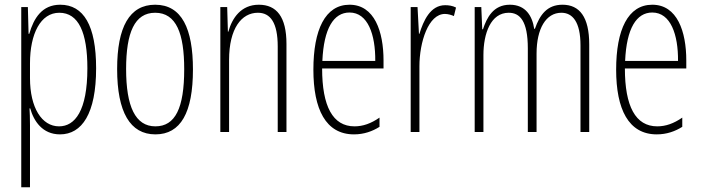

<svg xmlns="http://www.w3.org/2000/svg" viewBox="-20 -625 2971 813"><path d="M235 -605C158 -605 123 -548 104 -482H101L98 -595H70V168H107V-95C107 -125 106 -151 105 -166H108C123 -112 160 -56 234 -56C327 -56 387 -144 387 -336C387 -517 334 -605 235 -605ZM231 -571C313 -571 350 -487 350 -336C350 -155 297 -90 230 -90C157 -90 107 -169 107 -294V-357C107 -482 152 -571 231 -571Z M797 -331C797 -503 750 -605 637 -605C528 -605 476 -510 476 -333C476 -150 531 -56 638 -56C745 -56 797 -148 797 -331ZM514 -333C514 -487 550 -571 637 -571C727 -571 760 -482 760 -332C760 -167 722 -90 638 -90C553 -90 514 -174 514 -333Z M1076 -605C1001 -605 963 -549 947 -491H945L942 -595H913V-66H950V-371C950 -505 1003 -571 1072 -571C1125 -571 1156 -529 1156 -428V-66H1193V-439C1193 -554 1151 -605 1076 -605Z M1460 -605C1357 -605 1307 -499 1307 -330C1307 -163 1359 -56 1479 -56C1521 -56 1557 -69 1587 -88V-127C1551 -102 1517 -90 1481 -90C1389 -90 1344 -175 1344 -335H1604V-369C1604 -491 1566 -605 1460 -605ZM1460 -572C1538 -572 1570 -478 1569 -367H1345C1351 -505 1393 -572 1460 -572Z M1865 -603C1802 -603 1773 -537 1756 -482H1754L1748 -595H1719V-66H1756V-344C1756 -447 1794 -566 1864 -566C1878 -566 1893 -561 1902 -557L1911 -593C1896 -601 1879 -603 1865 -603Z M2362 -605C2297 -605 2266 -563 2245 -503H2242C2234 -557 2206 -605 2139 -605C2068 -605 2041 -549 2025 -501H2022L2018 -595H1990V-66H2027V-392C2027 -483 2058 -571 2134 -571C2181 -571 2215 -537 2215 -420V-66H2252V-398C2252 -504 2292 -571 2357 -571C2404 -571 2438 -533 2438 -433V-66H2475V-437C2475 -553 2434 -605 2362 -605Z M2742 -605C2639 -605 2589 -499 2589 -330C2589 -163 2641 -56 2761 -56C2803 -56 2839 -69 2869 -88V-127C2833 -102 2799 -90 2763 -90C2671 -90 2626 -175 2626 -335H2886V-369C2886 -491 2848 -605 2742 -605ZM2742 -572C2820 -572 2852 -478 2851 -367H2627C2633 -505 2675 -572 2742 -572Z"/></svg>

Font: Noto Sans Malayalam UI ExtraCondensed ExtraLight
Style: Regular
Weight: 200
Width: 2
Designer: Jelle Bosma - Monotype Design Team
Foundry: Monotype Imaging Inc.
Version: Version 2.104